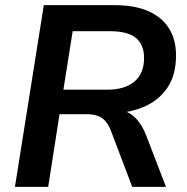

<svg xmlns="http://www.w3.org/2000/svg" viewBox="-20 -725 726 745"><path d="M38 0 150 -705H425Q503 -705 556 -681.5Q609 -658 636 -614.5Q663 -571 663 -510Q663 -433 628.5 -383Q594 -333 533.5 -308.5Q473 -284 396 -285V-300H422Q469 -300 499 -273.5Q529 -247 547 -200L624 0H493L411 -216Q402 -240 389.5 -254.5Q377 -269 359 -275.5Q341 -282 314 -282H211L167 0ZM226 -377H396Q464 -377 501.5 -408.5Q539 -440 539 -500Q539 -552 507 -578Q475 -604 406 -604H262Z"/></svg>

Font: Nunito Sans 12pt ExtraLight
Style: Italic
Weight: 200
Italic angle: -9°
Designer: Vernon Adams
Foundry: Vernon Adams
Version: Version 3.101;gftools[0.9.27]